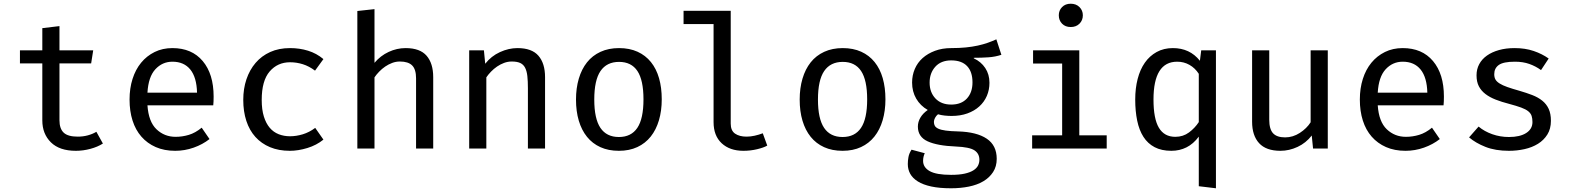

<svg xmlns="http://www.w3.org/2000/svg" viewBox="-20 -797 8440 1030"><path d="M532 -27Q504 -9 465 1.5Q426 12 387 12Q299 12 253 -33.5Q207 -79 207 -151V-457H87V-527H207V-646L299 -657V-527H480L469 -457H299V-152Q299 -107 321.5 -85.5Q344 -64 397 -64Q426 -64 451.5 -71Q477 -78 497 -90Z M771 -232Q777 -144 819.5 -103.5Q862 -63 922 -63Q958 -63 993 -73.5Q1028 -84 1062 -112L1104 -51Q1067 -22 1019 -5Q971 12 920 12Q861 12 815.5 -8Q770 -28 738.5 -64Q707 -100 691 -150.5Q675 -201 675 -263Q675 -323 691 -373.5Q707 -424 737 -460.5Q767 -497 809.5 -518Q852 -539 905 -539Q1009 -539 1067.5 -469.5Q1126 -400 1126 -279Q1126 -265 1125.5 -253Q1125 -241 1124 -232ZM905 -466Q851 -466 813.5 -425.5Q776 -385 771 -300H1037Q1035 -382 1001 -424Q967 -466 905 -466Z M1536 -66Q1569 -66 1604 -76.5Q1639 -87 1671 -111L1715 -48Q1678 -18 1629 -3Q1580 12 1535 12Q1475 12 1428.5 -7.5Q1382 -27 1350 -62.5Q1318 -98 1301.5 -148.5Q1285 -199 1285 -261Q1285 -321 1302 -371.5Q1319 -422 1351 -459.5Q1383 -497 1429.5 -518Q1476 -539 1536 -539Q1587 -539 1632.5 -525Q1678 -511 1715 -480L1670 -418Q1638 -442 1604.5 -452.5Q1571 -463 1536 -463Q1469 -463 1426.5 -413.5Q1384 -364 1384 -261Q1384 -209 1395.5 -172Q1407 -135 1427 -111.5Q1447 -88 1475 -77Q1503 -66 1536 -66Z M1897 0V-738L1989 -748V-460Q2021 -498 2065 -518.5Q2109 -539 2156 -539Q2233 -539 2268.5 -498Q2304 -457 2304 -383V0H2212V-377Q2212 -425 2191 -446Q2170 -467 2125 -467Q2104 -467 2084 -459.5Q2064 -452 2046.5 -440Q2029 -428 2014 -412.5Q1999 -397 1989 -382V0Z M2497 0V-527H2576L2583 -455Q2615 -496 2662 -517.5Q2709 -539 2756 -539Q2833 -539 2868.5 -498Q2904 -457 2904 -383V0H2812V-323Q2812 -362 2809 -389Q2806 -416 2797 -433.5Q2788 -451 2771 -459Q2754 -467 2725 -467Q2704 -467 2684 -459.5Q2664 -452 2646.5 -440Q2629 -428 2614 -412.5Q2599 -397 2589 -382V0Z M3432 -264Q3432 -367 3399.5 -416Q3367 -465 3301 -465Q3235 -465 3201.5 -416Q3168 -367 3168 -263Q3168 -160 3201 -111Q3234 -62 3300 -62Q3366 -62 3399 -111Q3432 -160 3432 -264ZM3070 -263Q3070 -324 3085 -375Q3100 -426 3129 -462.5Q3158 -499 3201.5 -519Q3245 -539 3301 -539Q3357 -539 3400 -519.5Q3443 -500 3472 -464Q3501 -428 3515.5 -377.5Q3530 -327 3530 -264Q3530 -203 3515 -152Q3500 -101 3471 -64.5Q3442 -28 3399 -8Q3356 12 3300 12Q3244 12 3201 -7.5Q3158 -27 3129 -63Q3100 -99 3085 -149.5Q3070 -200 3070 -263Z M4096 -16Q4077 -5 4041.5 3.5Q4006 12 3968 12Q3895 12 3851.5 -28.5Q3808 -69 3808 -142V-668H3647V-739H3900V-134Q3900 -96 3923.5 -80Q3947 -64 3985 -64Q4006 -64 4028.5 -69Q4051 -74 4072 -82Z M4632 -264Q4632 -367 4599.5 -416Q4567 -465 4501 -465Q4435 -465 4401.5 -416Q4368 -367 4368 -263Q4368 -160 4401 -111Q4434 -62 4500 -62Q4566 -62 4599 -111Q4632 -160 4632 -264ZM4270 -263Q4270 -324 4285 -375Q4300 -426 4329 -462.5Q4358 -499 4401.5 -519Q4445 -539 4501 -539Q4557 -539 4600 -519.5Q4643 -500 4672 -464Q4701 -428 4715.5 -377.5Q4730 -327 4730 -264Q4730 -203 4715 -152Q4700 -101 4671 -64.5Q4642 -28 4599 -8Q4556 12 4500 12Q4444 12 4401 -7.5Q4358 -27 4329 -63Q4300 -99 4285 -149.5Q4270 -200 4270 -263Z M4941 25Q4937 33 4934.5 43.5Q4932 54 4932 66Q4932 101 4967.5 121Q5003 141 5082 141Q5126 141 5155 134.5Q5184 128 5201.5 117Q5219 106 5226.5 91.5Q5234 77 5234 60Q5234 27 5207.5 9.5Q5181 -8 5108 -11Q5008 -15 4956 -39Q4904 -63 4904 -118Q4904 -143 4917.5 -166Q4931 -189 4957 -207Q4917 -230 4895 -268Q4873 -306 4873 -354Q4873 -393 4887.5 -427Q4902 -461 4929.5 -485.5Q4957 -510 4996 -524.5Q5035 -539 5083 -539Q5126 -539 5161 -542.5Q5196 -546 5225.5 -552.5Q5255 -559 5279 -567.5Q5303 -576 5325 -586L5352 -503Q5319 -492 5282 -489.5Q5245 -487 5204 -487V-484Q5243 -466 5265.5 -432Q5288 -398 5288 -353Q5288 -315 5274 -282.5Q5260 -250 5233.5 -226Q5207 -202 5169.5 -188.5Q5132 -175 5085 -175Q5067 -175 5048 -177Q5029 -179 5012 -184Q5002 -176 4996 -164.5Q4990 -153 4990 -143Q4990 -131 4995 -122Q5000 -113 5014 -106.5Q5028 -100 5053.5 -96.5Q5079 -93 5120 -92Q5220 -89 5273.5 -53Q5327 -17 5327 55Q5327 96 5307.5 126Q5288 156 5255 175.5Q5222 195 5177.5 204Q5133 213 5082 213Q5020 213 4976 203.5Q4932 194 4904 176.5Q4876 159 4863 135.5Q4850 112 4850 83Q4850 65 4853.5 45.5Q4857 26 4870 6ZM4967 -354Q4967 -302 4998 -269Q5029 -236 5083 -236Q5137 -236 5167 -268.5Q5197 -301 5197 -355Q5197 -412 5168 -442.5Q5139 -473 5083 -473Q5028 -473 4997.5 -439Q4967 -405 4967 -354Z M5770 -71H5917V0H5517V-71H5678V-456H5522V-527H5770ZM5789 -715Q5789 -688 5771 -670Q5753 -652 5724 -652Q5695 -652 5677.5 -670Q5660 -688 5660 -715Q5660 -741 5677.5 -759Q5695 -777 5724 -777Q5753 -777 5771 -759Q5789 -741 5789 -715Z M6295 -466Q6168 -466 6168 -263Q6168 -160 6197 -111.5Q6226 -63 6285 -63Q6327 -63 6358.5 -86.5Q6390 -110 6411 -142V-401Q6391 -432 6361 -449Q6331 -466 6295 -466ZM6503 213 6411 202V-64Q6382 -25 6345 -6.5Q6308 12 6264 12Q6211 12 6174 -7.5Q6137 -27 6114 -63Q6091 -99 6080.5 -150Q6070 -201 6070 -263Q6070 -323 6083 -373.5Q6096 -424 6121.5 -460.5Q6147 -497 6185 -518Q6223 -539 6272 -539Q6363 -539 6417 -471L6424 -527H6503Z M6789 -527V-155Q6789 -104 6809.5 -82Q6830 -60 6874 -60Q6916 -60 6953 -84Q6990 -108 7011 -141V-527H7103V0H7024L7017 -70Q6986 -30 6941 -9Q6896 12 6849 12Q6772 12 6734.5 -29Q6697 -70 6697 -144V-527Z M7371 -232Q7377 -144 7419.5 -103.5Q7462 -63 7522 -63Q7558 -63 7593 -73.5Q7628 -84 7662 -112L7704 -51Q7667 -22 7619 -5Q7571 12 7520 12Q7461 12 7415.5 -8Q7370 -28 7338.5 -64Q7307 -100 7291 -150.5Q7275 -201 7275 -263Q7275 -323 7291 -373.5Q7307 -424 7337 -460.5Q7367 -497 7409.5 -518Q7452 -539 7505 -539Q7609 -539 7667.5 -469.5Q7726 -400 7726 -279Q7726 -265 7725.5 -253Q7725 -241 7724 -232ZM7505 -466Q7451 -466 7413.5 -425.5Q7376 -385 7371 -300H7637Q7635 -382 7601 -424Q7567 -466 7505 -466Z M8075 -62Q8134 -62 8167.5 -83.5Q8201 -105 8201 -142Q8201 -161 8196.5 -175Q8192 -189 8178.5 -200Q8165 -211 8140.5 -220Q8116 -229 8075 -240Q8036 -250 8004 -262.5Q7972 -275 7949 -292.5Q7926 -310 7913.5 -334Q7901 -358 7901 -393Q7901 -426 7915.5 -453Q7930 -480 7957 -499Q7984 -518 8021.5 -528.5Q8059 -539 8105 -539Q8162 -539 8207.5 -523.5Q8253 -508 8288 -483L8247 -421Q8218 -442 8184 -454Q8150 -466 8107 -466Q8045 -466 8020.5 -448.5Q7996 -431 7996 -399Q7996 -382 8002.5 -370.5Q8009 -359 8025 -349Q8041 -339 8066.5 -330Q8092 -321 8131 -310Q8169 -299 8200 -287Q8231 -275 8253.5 -257Q8276 -239 8288 -213Q8300 -187 8300 -149Q8300 -106 8281 -75.5Q8262 -45 8230.5 -25.5Q8199 -6 8158.5 3Q8118 12 8075 12Q8002 12 7949 -9Q7896 -30 7861 -60L7912 -118Q7943 -92 7985.5 -77Q8028 -62 8075 -62Z"/></svg>

Font: Wlorlttqgufhjawjgtejqphaquk
Style: Regular
Weight: 400
Monospace: yes
Designer: Carrois Corporate & Edenspiekermann
Foundry: Carrois Corporate GbR & Edenspiekermann AG
Version: Version 2.001